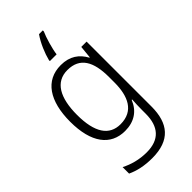

<svg xmlns="http://www.w3.org/2000/svg" viewBox="-304 -837 1150 1150"><g transform="rotate(-45 270.5 -262.5)"><path d="M323 -756V-765H291C260 -721 234 -658 223 -613V-605H280C285 -646 307 -722 323 -756ZM252 -542C122 -542 52 -437 52 -262C52 -84 124 10 246 10C324 10 378 -27 405 -94H409C407 -64 406 -35 406 -8V24C406 133 354 192 247 192C184 192 128 176 82 152V207C127 228 179 240 246 240C397 240 461 160 461 18V-532H416L408 -452H405C375 -507 328 -542 252 -542ZM259 -493C365 -493 406 -417 406 -287V-241C406 -126 368 -38 255 -38C160 -38 110 -113 110 -262C110 -407 158 -493 259 -493Z"/></g></svg>

Font: Noto Sans Telugu SemiCondensed Light
Style: Regular
Weight: 300
Width: 4
Designer: Jelle Bosma - Monotype Design Team
Foundry: Monotype Imaging Inc.
Version: Version 2.005